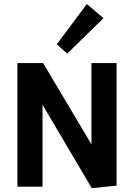

<svg xmlns="http://www.w3.org/2000/svg" viewBox="-20 -947 680 974"><path d="M445.5 7.5 140.4 -509.3 195.8 -512.2V0H68.3V-627H198.8L499.9 -120.6L444 -117.7V-627H571.4V-5.2ZM320.9 -674.9 268.2 -722.4 420.6 -926.5 505 -854.8Z"/></svg>

Font: Anaheim
Style: Regular
Weight: 400
Designer: Vernon Adams
Foundry: Vernon Adams
Version: Version 2.001